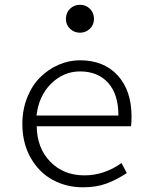

<svg xmlns="http://www.w3.org/2000/svg" viewBox="-20 -776 640 809"><path d="M257.8 -695.8Q257.8 -722.2 274.9 -739Q292 -755.9 316.9 -755.9Q341.8 -755.9 358.9 -739Q376 -722.2 376 -695.8Q376 -671.4 358.6 -654.8Q341.3 -638.2 316.9 -638.2Q292.5 -638.2 275.1 -654.8Q257.8 -671.4 257.8 -695.8ZM330.1 13.2Q259.3 13.2 201.7 -18.3Q144 -49.8 109.1 -111.3Q74.2 -172.9 74.2 -253.9Q74.2 -314 94.7 -365.2Q115.2 -416.5 149.2 -450.2Q183.1 -483.9 226.6 -502.9Q270 -522 316.9 -522Q417.5 -522 475.8 -458.3Q534.2 -394.5 534.2 -285.2Q534.2 -257.3 532.2 -244.1H134.8Q135.7 -152.3 191.7 -94.7Q247.6 -37.1 335.9 -37.1Q418.5 -37.1 492.2 -88.9L514.2 -46.9Q472.7 -19 429.4 -2.9Q386.2 13.2 330.1 13.2ZM133.8 -289.1H479Q479 -378.4 435.8 -426.8Q392.6 -475.1 316.9 -475.1Q248.5 -475.1 196 -424.1Q143.6 -373 133.8 -289.1Z"/></svg>

Font: Office Code Pro D Light
Style: Regular
Weight: 300
Designer: Nathan Rutzky & Paul D. Hunt
Foundry: Adobe Systems Incorporated
Version: Version 1.004;PS 001.004;hotconv 1.0.70;makeotf.lib2.5.58329